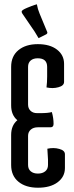

<svg xmlns="http://www.w3.org/2000/svg" viewBox="-20 -866 346 896"><path d="M168 -338Q204 -338 222 -343Q230 -315 230 -288Q230 -272 216 -272H157Q136 -272 123.5 -261Q111 -250 111 -232V-96Q111 -77 123.5 -66.5Q136 -56 157 -56Q178 -56 191 -66.5Q204 -77 204 -96V-121L201 -172Q215 -175 229 -175Q243 -175 257 -171Q283 -164 283 -146V-82Q283 -41 249 -15.5Q215 10 157.5 10Q100 10 66 -18Q32 -46 32 -96V-236Q32 -281 61 -305Q32 -329 32 -374V-554Q32 -604 66 -632Q100 -660 156.5 -660Q213 -660 246 -634.5Q279 -609 279 -568V-484Q279 -466 253 -459Q239 -455 225 -455Q211 -455 197 -458Q200 -482 200 -509V-554Q200 -594 156 -594Q135 -594 123 -583.5Q111 -573 111 -554V-378Q111 -360 122.5 -349Q134 -338 153 -338ZM199 -720Q201 -717 201 -713Q201 -709 196 -706L160 -688Q153 -701 142 -718L84 -803Q81 -808 81 -812Q81 -819 106.5 -829.5Q132 -840 142 -843L152 -846Q156 -823 165 -802Z"/></svg>

Font: Medula One
Style: Regular
Weight: 400
Designer: Luciano Vergara
Foundry: Luciano Vergara
Version: Version 1.002